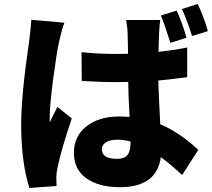

<svg xmlns="http://www.w3.org/2000/svg" viewBox="-20 -888 1060 960"><path d="M1019.5 -732.4 940.4 -708Q913.1 -793 889.6 -842.8L968.8 -868.2Q1001 -797.9 1019.5 -732.4ZM912.1 -699.2 832 -673.8Q799.8 -776.4 784.2 -810.5L863.3 -835Q895.5 -763.7 912.1 -699.2ZM136.7 -789.1 301.8 -774.4Q290 -745.1 274.4 -673.8Q263.7 -627 246.1 -494.6Q228.5 -362.3 228.5 -299.8Q228.5 -280.3 229.5 -276.4Q235.4 -292 248 -315.9Q260.7 -339.8 266.6 -353.5L338.9 -295.9Q287.1 -143.6 267.6 -49.8Q261.7 -22.5 261.7 -2.9Q261.7 26.4 262.7 42L127 51.8Q85.9 -77.1 85.9 -265.6Q85.9 -410.2 125 -676.8Q135.7 -761.7 136.7 -789.1ZM632.8 -173.8V-180.7Q598.6 -189.5 566.4 -189.5Q531.2 -189.5 510.3 -176.8Q489.3 -164.1 489.3 -140.6Q489.3 -93.8 566.4 -93.8Q601.6 -93.8 617.2 -113.3Q632.8 -132.8 632.8 -173.8ZM916 -650.4V-502Q817.4 -489.3 771.5 -485.4Q772.5 -438.5 781.2 -266.6Q877 -226.6 971.7 -138.7L890.6 -12.7Q837.9 -62.5 784.2 -102.5Q763.7 47.9 580.1 47.9Q473.6 47.9 411.6 3.4Q349.6 -41 349.6 -124Q349.6 -207 412.1 -256.3Q474.6 -305.7 578.1 -305.7Q596.7 -305.7 627.9 -303.7Q622.1 -403.3 621.1 -478.5Q602.5 -477.5 565.4 -477.5Q476.6 -477.5 388.7 -483.4L387.7 -627Q473.6 -618.2 564.5 -618.2Q601.6 -618.2 620.1 -619.1Q620.1 -636.7 619.6 -660.2Q619.1 -683.6 618.7 -697.8Q618.2 -711.9 618.2 -719.7Q618.2 -745.1 610.4 -788.1H781.2Q777.3 -761.7 775.4 -721.7Q774.4 -696.3 772.5 -628.9Q839.8 -635.7 916 -650.4Z"/></svg>

Font: GenEi Gothic M Heavy
Style: Regular
Weight: 800
Designer: o_tamon (Modified); [Source Han Sans]
Ryoko NISHIZUKA  (kana & ideographs); Paul D. Hunt (Latin, Greek & Cyrillic); Wenl
Version: Version 1.1a;Original Version 1.004